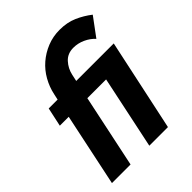

<svg xmlns="http://www.w3.org/2000/svg" viewBox="-208 -859 977 977"><g transform="rotate(-45 281.0 -370.0)"><path d="M108 -394H44L66 -496H130L137 -528Q146 -571 168 -610Q190 -649 223 -677.5Q256 -706 298 -723Q340 -740 388 -740Q442 -740 484 -721.5Q526 -703 562 -675L488 -575Q467 -598 436.5 -612Q406 -626 373 -626Q331 -626 305.5 -598Q280 -570 272 -533L264 -496H534L428 0H294L377 -394H242L159 0H25Z"/></g></svg>

Font: PTCRaleway
Style: Bold Italic
Weight: 700
Italic angle: -12°
Designer: Matt McInerney, Pablo Impallari, Rodrigo Fuenzalida
Foundry: Matt McInerney, Pablo Impallari, Rodrigo Fuenzalida
Version: Version 3.000g; ttfautohint (v1.5) -l 8 -r 28 -G 28 -x 14 -D